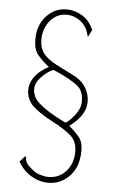

<svg xmlns="http://www.w3.org/2000/svg" viewBox="-52 -706 480 794"><g transform="rotate(5 187.5 -308.5)"><path d="M179 52Q142 52 108 32Q74 12 53 -25L74 -49Q80 -46 79 -40.5Q78 -35 83 -24Q88 -13 112 6Q125 17 144 22.5Q163 28 178 28Q221 28 250 -4Q279 -36 279 -86Q279 -127 253.5 -150.5Q228 -174 174 -202Q117 -232 90 -258.5Q63 -285 63 -323Q63 -347 75 -367.5Q87 -388 105.5 -403Q124 -418 140 -425Q111 -448 92.5 -470Q74 -492 74 -534Q74 -593 108.5 -631Q143 -669 194 -669Q227 -669 258 -650Q289 -631 305 -593L290 -564Q288 -566 286 -574Q278 -607 252 -627Q226 -647 193 -647Q166 -647 144.5 -631.5Q123 -616 111 -591Q99 -566 99 -538Q99 -500 117 -477.5Q135 -455 169.5 -437.5Q204 -420 255 -394Q284 -376 298 -350Q312 -324 312 -297Q312 -263 290.5 -234.5Q269 -206 245 -191Q272 -167 288 -147.5Q304 -128 304 -93Q304 -25 267 13.5Q230 52 179 52ZM229 -202Q248 -214 268 -240.5Q288 -267 288 -296Q288 -340 261 -360.5Q234 -381 187 -403L160 -415Q146 -410 129 -396.5Q112 -383 99.5 -366Q87 -349 87 -330Q87 -299 110.5 -276Q134 -253 178 -228Q193 -220 205 -213.5Q217 -207 229 -202Z"/></g></svg>

Font: Inconsolata Condensed ExtraLight
Style: Regular
Weight: 200
Width: 3
Monospace: yes
Designer: Raph Levien, Cyreal, Brenton Simpson
Foundry: Raph Levien, Cyreal, Google
Version: Version 3.100; ttfautohint (v1.8.4.7-5d5b)